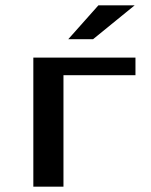

<svg xmlns="http://www.w3.org/2000/svg" viewBox="-20 -700 565 720"><path d="M488 -418V-484H105V0H218V-418ZM485 -680H349L236 -553H329Z"/></svg>

Font: Gamestation Extended
Style: Regular
Weight: 400
Width: 7
Designer: Jonas Hecksher
Foundry: Jonas Hecksher, Playtypeª, e-types AS
Version: Version 1.003